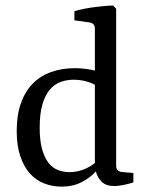

<svg xmlns="http://www.w3.org/2000/svg" viewBox="-20 -674 533 702"><path d="M233.1 -44.7Q260.4 -44.7 284.4 -53.8Q308.4 -62.9 326.9 -78.2V-364Q313.8 -371.6 292.9 -377.1Q272 -382.5 249.1 -382.5Q223.6 -382.5 200.9 -374Q178.2 -365.5 161.5 -345.5Q144.7 -325.5 134.9 -291.6Q125.1 -257.8 125.1 -207.6Q125.1 -160.4 133.8 -128.9Q142.5 -97.5 157.3 -78.7Q172 -60 191.6 -52.4Q211.3 -44.7 233.1 -44.7ZM397.5 6.2Q368 6.2 352.2 -9.1Q336.4 -24.4 330.5 -47.3Q309.5 -24 278 -7.8Q246.5 8.4 204.7 8.4Q171.6 8.4 141.6 -3.3Q111.6 -14.9 89.5 -39.5Q67.3 -64 54.2 -102.9Q41.1 -141.8 41.1 -195.6Q41.1 -253.5 56.5 -296.7Q72 -340 99.8 -368.4Q127.6 -396.7 166.9 -410.7Q206.2 -424.7 253.5 -424.7Q273.8 -424.7 292.7 -422.2Q311.6 -419.6 326.9 -416V-569.8Q326.9 -579.6 321.6 -585.1Q316.4 -590.5 307.3 -592L252 -599.6V-633.1Q267.6 -637.8 285.8 -641.5Q304 -645.1 322.7 -647.6Q341.5 -650.2 359.6 -651.8Q377.8 -653.5 393.5 -653.8L404.7 -642.2V-68.7Q404.7 -56 410.7 -51.1Q416.7 -46.2 425.8 -45.1L467.6 -41.5V-6.9Q455.3 -2.9 434.9 1.6Q414.5 6.2 397.5 6.2Z"/></svg>

Font: Rasa
Style: Regular
Weight: 400
Version: Version 1.000;PS 1.000;hotconv 1.0.88;makeotf.lib2.5.647800;